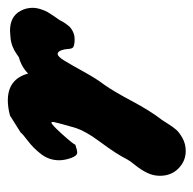

<svg xmlns="http://www.w3.org/2000/svg" viewBox="-22 -484 511 508"><g transform="rotate(-90 234.0 -229.5)"><path d="M88.9 5.9Q62.5 5.9 43 -13.2Q23.4 -32.2 23.4 -62.5Q23.4 -80.1 31.2 -96.2Q39.1 -112.3 51.3 -127.4Q63.5 -142.6 66.4 -148.4Q81.1 -177.7 111.8 -218.8Q142.6 -259.8 151.4 -290Q166 -341.8 166 -344.7Q166 -348.6 164.1 -349.6Q159.2 -349.6 133.3 -320.8Q107.4 -292 105.5 -286.1Q90.8 -281.2 85 -281.2Q76.2 -281.2 70.3 -297.9Q64.5 -314.5 64.5 -329.1Q64.5 -355.5 80.6 -376.5Q96.7 -397.5 116.2 -412.1Q135.7 -426.8 137.7 -430.7L182.6 -459Q204.1 -464.8 222.7 -464.8Q279.3 -464.8 293.9 -411.1Q311.5 -428.7 336.9 -435.5Q338.9 -436.5 346.2 -441.9Q353.5 -447.3 365.2 -452.1Q377 -457 392.6 -458Q394.5 -458 399.4 -458.5Q404.3 -459 407.2 -459Q445.3 -459 460 -430.7Q467.8 -416 467.8 -399.4Q467.8 -388.7 463.9 -377Q460 -365.2 456.5 -359.4Q453.1 -353.5 444.8 -341.3Q436.5 -329.1 435.5 -328.1L433.6 -324.2Q431.6 -320.3 429.7 -317.4Q427.7 -314.5 424.3 -309.6Q420.9 -304.7 417.5 -301.3Q414.1 -297.9 409.2 -294.9Q404.3 -292 398.4 -290Q392.6 -288.1 385.7 -288.1H379.9Q366.2 -289.1 362.8 -292.5Q359.4 -295.9 358.9 -305.7Q358.4 -315.4 355.5 -323.2Q351.6 -333 345.7 -333Q338.9 -333 327.6 -314.5Q316.4 -295.9 298.3 -263.2Q280.3 -230.5 264.6 -210Q247.1 -185.5 221.2 -136.7Q195.3 -87.9 170.9 -56.6Q168.9 -53.7 160.6 -40.5Q152.3 -27.3 145 -19Q137.7 -10.7 122.6 -2.4Q107.4 5.9 88.9 5.9Z"/></g></svg>

Font: Essays1743
Style: BoldItalic
Weight: 700
Italic angle: -10°
Designer: Based on the typeface in a 1743 English translation of the essays of Montaigne.  PostScript/TrueType font designed by Jo
Version: Version 002.100